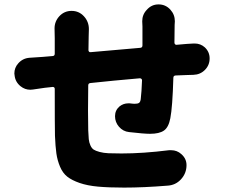

<svg xmlns="http://www.w3.org/2000/svg" viewBox="-20 -809 1040 868"><path d="M768.6 -616.2Q768.6 -612.3 771 -609.4Q773.4 -606.4 777.3 -606.4L823.2 -610.4Q828.1 -610.4 855.5 -612.3Q858.4 -612.3 860.4 -612.3Q886.7 -612.3 906.2 -594.7Q927.7 -574.2 927.7 -544.9Q927.7 -514.6 906.7 -493.2Q885.7 -471.7 854.5 -470.7Q838.9 -470.7 822.3 -469.7Q798.8 -468.8 773.4 -467.8Q763.7 -466.8 763.7 -457Q759.8 -324.2 750 -274.4Q742.2 -233.4 721.2 -218.8Q700.2 -204.1 658.2 -204.1Q630.9 -204.1 563.5 -211.9Q536.1 -214.8 517.6 -236.3Q500 -256.8 500 -283.7Q500 -310.5 520.5 -328.1Q538.1 -341.8 559.6 -341.8Q563.5 -341.8 566.4 -341.8Q581.1 -339.8 588.9 -339.8Q602.5 -339.8 608.4 -343.8Q614.3 -347.7 616.2 -360.4Q620.1 -392.6 622.1 -446.3Q622.1 -450.2 619.1 -452.6Q616.2 -455.1 612.3 -455.1Q487.3 -444.3 388.7 -433.6Q378.9 -432.6 378.9 -422.9Q377.9 -358.4 377.9 -309.6Q377.9 -255.9 378.9 -219.7Q379.9 -194.3 381.3 -179.7Q382.8 -165 388.7 -151.9Q394.5 -138.7 403.3 -132.8Q412.1 -127 430.2 -122.1Q448.2 -117.2 470.7 -116.2Q493.2 -115.2 529.3 -115.2Q627 -115.2 744.1 -129.9Q749 -129.9 753.9 -129.9Q780.3 -129.9 799.8 -112.3Q823.2 -91.8 823.2 -62.5Q823.2 -25.4 797.9 2Q773.4 28.3 737.3 30.3Q628.9 39.1 541 39.1Q471.7 39.1 423.3 34.7Q375 30.3 339.8 18.1Q304.7 5.9 284.2 -10.3Q263.7 -26.4 251.5 -55.2Q239.3 -84 234.9 -115.2Q230.5 -146.5 228.5 -195.3Q227.5 -237.3 227.5 -407.2Q227.5 -411.1 225.1 -413.6Q222.7 -416 218.8 -416L182.6 -412.1Q165 -410.2 128.9 -404.3Q123 -403.3 117.2 -403.3Q92.8 -403.3 73.2 -418.9Q48.8 -438.5 45.9 -468.8Q44.9 -472.7 44.9 -476.6Q44.9 -502.9 62.5 -522.5Q83 -545.9 114.3 -547.9Q143.6 -549.8 172.9 -551.8L218.8 -555.7Q227.5 -556.6 227.5 -566.4V-635.7L226.6 -680.7Q226.6 -711.9 248 -735.4Q270.5 -759.8 303.7 -759.8Q336.9 -759.8 359.4 -735.4Q381.8 -710.9 381.8 -677.7L380.9 -644.5Q380.9 -607.4 379.9 -582Q379.9 -578.1 382.8 -575.2Q385.7 -572.3 389.6 -573.2Q570.3 -588.9 614.3 -592.8Q624 -593.8 624 -603.5V-689.5L623 -712.9Q623 -743.2 643.6 -764.6Q665 -789.1 696.8 -789.1Q728.5 -789.1 750 -765.6Q770.5 -743.2 770.5 -712.9L769.5 -696.3Z"/></svg>

Font: Gen Jyuu GothicX Heavy
Style: Bold
Weight: 900
Designer: [Source Han Sans]
Ryoko NISHIZUKA  (kana & ideographs); Paul D. Hunt (Latin, Greek & Cyrillic); Wenlong ZHANG  (bopomofo
Version: Version 1.002.20150607